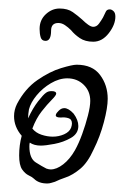

<svg xmlns="http://www.w3.org/2000/svg" viewBox="-20 -420 291 451"><path d="M233 -188Q233 -167 224 -133Q215 -99 200 -69Q186 -38 168.5 -23.5Q151 -9 135 -3.5Q119 2 109 7Q105 8 100.5 9.5Q96 11 91 11Q71 11 60 0Q56 -4 47.5 -8Q39 -12 32 -22Q25 -32 25 -55Q25 -79 31 -101Q13 -122 13 -147Q13 -162 20 -176Q39 -212 68 -232Q97 -252 123.5 -260Q150 -268 160 -268Q197 -268 215 -244Q233 -220 233 -188ZM192 -183Q192 -206 176.5 -221Q161 -236 138 -236Q119 -236 99.5 -224.5Q80 -213 66 -196Q52 -179 48 -163Q47 -157 46.5 -152Q46 -147 46 -142Q57 -166 69.5 -182Q82 -198 88 -202Q93 -206 101 -206Q112 -206 112 -200Q112 -196 101.5 -185.5Q91 -175 78 -158.5Q65 -142 56 -118Q64 -108 77.5 -103.5Q91 -99 104 -99Q118 -99 130.5 -104.5Q143 -110 147 -120Q148 -123 148.5 -125.5Q149 -128 149 -130Q149 -140 140.5 -142.5Q132 -145 124 -144H122Q111 -144 111 -149Q111 -152 113.5 -155Q116 -158 118 -160Q124 -166 131 -166Q141 -166 153 -153Q164 -138 164 -124Q164 -106 146.5 -96Q129 -86 108 -82Q87 -78 76 -78Q60 -78 50 -85Q49 -83 49 -76Q49 -48 64 -38.5Q79 -29 89 -24Q95 -22 99 -22Q113 -22 128.5 -34Q144 -46 156 -67Q165 -83 173 -105Q181 -127 186.5 -148.5Q192 -170 192 -183ZM199 -322Q180 -322 167.5 -330.5Q155 -339 147 -349Q140 -356 132.5 -361Q125 -366 117 -366Q100 -366 100 -348Q100 -324 87 -324Q78 -324 75.5 -332.5Q73 -341 73 -352Q73 -373 87.5 -386.5Q102 -400 120 -400Q139 -400 151 -391.5Q163 -383 173 -374Q180 -367 187 -362Q194 -357 199 -357Q207 -357 212.5 -364.5Q218 -372 222 -379Q226 -387 228.5 -392.5Q231 -398 238 -398Q242 -398 246.5 -394Q251 -390 251 -381Q251 -362 235.5 -342Q220 -322 199 -322Z"/></svg>

Font: Ingrid Darling
Style: Regular
Weight: 400
Designer: Robert E. Leuschke
Foundry: Robert E. Leuschke
Version: Version 1.010; ttfautohint (v1.8.3)